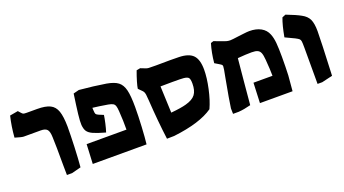

<svg xmlns="http://www.w3.org/2000/svg" viewBox="-51 -1037 2682 1499"><g transform="rotate(-20 1290.5 -287.5)"><path d="M309 -70Q309 -237 306 -301Q305 -350 290 -367.5Q275 -385 237 -385H96Q80 -385 25 -402Q32 -494 52 -576L120 -588L138 -568Q147 -557 154.5 -554.5Q162 -552 182 -552H268Q337 -552 374.5 -533.5Q412 -515 427.5 -470Q443 -425 444 -342Q444 -271 440 -173Q436 -75 430 -8L353 12H310Q310 -36 309 -70Z M537 -162H868Q869 -233 863 -317Q861 -347 856 -361.5Q851 -376 839 -383Q827 -390 800 -395Q722 -408 676 -413L677 -393Q678 -368 682 -361Q686 -354 701 -347L742 -330Q738 -302 729.5 -264Q721 -226 711 -195Q643 -214 611 -228.5Q579 -243 566 -262Q553 -281 550 -316Q548 -344 555 -405Q562 -466 577 -568L624 -580Q746 -569 844 -553Q907 -542 937.5 -518.5Q968 -495 980 -446.5Q992 -398 992 -304Q992 -232 987 -141.5Q982 -51 976 0H529Z M1110 -315Q1108 -351 1105.5 -366Q1103 -381 1098.5 -389.5Q1094 -398 1082 -409L1060 -431Q1062 -449 1073.5 -488Q1085 -527 1101 -570L1132 -576L1173 -560Q1183 -556 1195 -555Q1207 -554 1257 -554L1375 -555Q1426 -555 1447 -554Q1528 -552 1563 -515.5Q1598 -479 1598 -395Q1598 -328 1579 -240.5Q1560 -153 1531 -90Q1423 -14 1201 12L1141 13Q1121 -140 1110 -315ZM1369 -187Q1428 -203 1451.5 -234.5Q1475 -266 1475 -324Q1475 -360 1465.5 -372Q1456 -384 1425 -387Q1410 -389 1329 -389Q1248 -389 1233 -388L1242 -167Q1327 -175 1369 -187Z M1691 -38Q1699 -100 1732 -277Q1740 -315 1744 -341Q1747 -359 1747 -368Q1747 -376 1743 -380.5Q1739 -385 1724 -394L1689 -415Q1697 -500 1719 -572L1742 -579L1787 -562Q1826 -547 1840 -543.5Q1854 -540 1869 -540Q1883 -540 1941 -548Q1951 -549 1983 -553Q2015 -557 2032 -557Q2088 -557 2127 -535.5Q2166 -514 2182 -473Q2195 -441 2199 -396Q2203 -351 2203 -280Q2203 -195 2200 -127L2189 0H1918L1925 -167H2083Q2083 -218 2076 -302Q2073 -341 2065.5 -360Q2058 -379 2041.5 -387Q2025 -395 1992 -395Q1945 -395 1876 -389Q1870 -331 1865.5 -278.5Q1861 -226 1857 -188L1841 -11Q1784 4 1739 7H1692Z M2392 -287Q2392 -327 2390 -340.5Q2388 -354 2381 -361Q2374 -368 2351 -380L2273 -417Q2290 -512 2312 -569L2341 -581Q2424 -549 2459 -529Q2501 -507 2517 -472.5Q2533 -438 2533 -374Q2533 -298 2520 -8L2431 13H2392Z"/></g></svg>

Font: Suez One
Style: Regular
Weight: 400
Version: Version 1.000